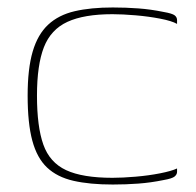

<svg xmlns="http://www.w3.org/2000/svg" viewBox="-20 -486 525 514"><path d="M54 -230Q54 -302 67.5 -348Q81 -394 109 -420Q137 -446 180 -456Q223 -466 282 -466Q317 -466 350.5 -463.5Q384 -461 418 -454Q441 -450 447.5 -445Q454 -440 454 -432V-422Q440 -430 409 -436Q378 -442 343 -445Q308 -448 281 -448Q205 -448 160.5 -427.5Q116 -407 97.5 -359.5Q79 -312 79 -230Q79 -147 96 -99Q113 -51 157 -30.5Q201 -10 281 -10Q308 -10 343 -13Q378 -16 408.5 -22Q439 -28 454 -35V-26Q454 -19 447.5 -13.5Q441 -8 418 -4Q384 3 350.5 5.5Q317 8 282 8Q220 8 176.5 -2Q133 -12 106 -37.5Q79 -63 66.5 -109.5Q54 -156 54 -230Z"/></svg>

Font: Genos Thin Thin
Style: Regular
Weight: 250
Version: Version 1.010